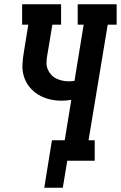

<svg xmlns="http://www.w3.org/2000/svg" viewBox="-20 -755 568 902"><path d="M188 127 224 -96H284L315 -286Q304 -284 292 -283Q280 -282 268 -282Q239 -282 211 -289Q183 -296 159.5 -310.5Q136 -325 118.5 -346.5Q101 -368 92.5 -395Q84 -422 85.5 -451.5Q87 -481 92 -510L113 -639H84V-735H267V-639H226L202 -495Q199 -478 198.5 -462Q198 -446 203.5 -431.5Q209 -417 219 -405.5Q229 -394 242.5 -387Q256 -380 271.5 -376.5Q287 -373 303 -373Q310 -373 316.5 -373.5Q323 -374 330 -375L373 -639H345V-735H528V-639H486L396 -96H425V0H296L275 127Z"/></svg>

Font: Iosevka Slab Oblique
Style: Bold
Weight: 700
Italic angle: -9°
Monospace: yes
Designer: Belleve Invis
Foundry: Belleve Invis
Version: Version 11.1.1; ttfautohint (v1.8.3)